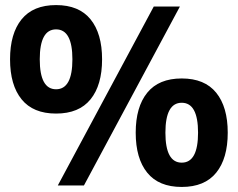

<svg xmlns="http://www.w3.org/2000/svg" viewBox="-20 -738 946 764"><path d="M340.3 -342.8Q294.4 -286.1 203.1 -286.1Q111.8 -286.1 65.9 -342.8Q20 -399.4 20 -502Q20 -604.5 65.9 -661.1Q111.8 -717.8 203.1 -717.8Q294.4 -717.8 340.3 -661.1Q386.2 -604.5 386.2 -502Q386.2 -399.4 340.3 -342.8ZM138.2 -502Q138.2 -382.8 203.1 -382.8Q268.1 -382.8 268.1 -502Q268.1 -621.1 203.1 -621.1Q138.2 -621.1 138.2 -502ZM314 0H210L591.8 -711.9H695.8ZM840.3 -50.8Q794.4 5.9 703.1 5.9Q611.8 5.9 565.9 -50.8Q520 -107.4 520 -210Q520 -312.5 565.9 -369.1Q611.8 -425.8 703.1 -425.8Q794.4 -425.8 840.3 -369.1Q886.2 -312.5 886.2 -210Q886.2 -107.4 840.3 -50.8ZM638.2 -210Q638.2 -90.8 703.1 -90.8Q768.1 -90.8 768.1 -210Q768.1 -329.1 703.1 -329.1Q638.2 -329.1 638.2 -210Z"/></svg>

Font: Creato Display Black
Style: Regular
Weight: 900
Version: Version 1.000